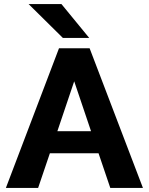

<svg xmlns="http://www.w3.org/2000/svg" viewBox="-20 -927 733 947"><path d="M9 0ZM466 -171H226L168 0H9L271 -689H422L685 0H524ZM429 -280 346 -526 263 -280ZM121 -907H283L420 -740H290Z"/></svg>

Font: Martel Sans ExtraBold
Style: Regular
Weight: 800
Designer: Dan Reynolds and Mathieu Réguer
Foundry: Dan Reynolds and Mathieu Réguer
Version: Version 1.002; ttfautohint (v1.1) -l 5 -r 5 -G 72 -x 0 -D la